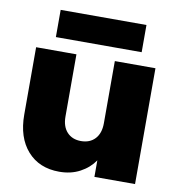

<svg xmlns="http://www.w3.org/2000/svg" viewBox="-84 -834 854 916"><g transform="rotate(10 343.0 -376.0)"><path d="M629.9 -561V0H433.1V-80.1Q407.2 -42 363.5 -18.6Q319.8 4.9 263.2 4.9Q165.5 4.9 108.6 -59.6Q51.8 -124 51.8 -234.9V-561H247.1V-259.8Q247.1 -211.4 272.2 -184.3Q297.4 -157.2 339.8 -157.2Q382.8 -157.2 408 -184.3Q433.1 -211.4 433.1 -259.8V-561ZM136.2 -625V-756.8H551.8V-625Z"/></g></svg>

Font: Poppins ExtraBold
Style: Regular
Weight: 800
Designer: Ninad Kale (Devanagari), Jonny Pinhorn (Latin)
Foundry: Indian Type Foundry
Version: Version 3.200;PS 1.000;hotconv 16.6.54;makeotf.lib2.5.65590